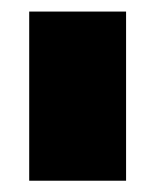

<svg xmlns="http://www.w3.org/2000/svg" viewBox="-20 -695 268 332"><path d="M30.5 -382.5H198V-675H30.5Z"/></svg>

Font: Anybody SemiExpanded Black
Style: Regular
Weight: 900
Width: 6
Version: Version 1.113;gftools[0.9.25]